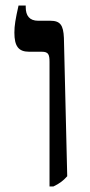

<svg xmlns="http://www.w3.org/2000/svg" viewBox="-20 -667 324 694"><path d="M159 7H173C194 -3 208 -13 223 -30L211 -530C209 -576 198 -592 162 -592H118C86 -592 73 -611 73 -641V-647H47C36 -598 32 -575 32 -549C32 -500 47 -480 85 -480H131C155 -480 159 -470 159 -443Z"/></svg>

Font: Noto Serif Hebrew SemiCondensed Medium
Style: Regular
Weight: 500
Width: 4
Designer: Monotype Design Team
Foundry: Monotype Imaging Inc.
Version: Version 2.004